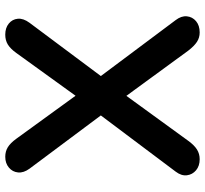

<svg xmlns="http://www.w3.org/2000/svg" viewBox="-44 -708 761 712"><g transform="rotate(-90 336.0 -352.5)"><path d="M101 8Q76 8 60 -5.5Q44 -19 41.5 -39.5Q39 -60 55 -81L284 -386V-331L66 -623Q50 -645 52 -665.5Q54 -686 70 -699.5Q86 -713 110 -713Q130 -713 145.5 -703.5Q161 -694 177 -672L357 -424H316L495 -672Q511 -694 526.5 -703.5Q542 -713 563 -713Q588 -713 604 -700Q620 -687 622 -666.5Q624 -646 607 -623L389 -331V-386L617 -81Q633 -60 631 -39.5Q629 -19 613 -5.5Q597 8 571 8Q552 8 536.5 -2Q521 -12 504 -34L314 -294H358L169 -34Q153 -12 137 -2Q121 8 101 8Z"/></g></svg>

Font: Nunito ExtraLight
Style: Regular
Weight: 200
Designer: Vernon Adams
Foundry: Vernon Adams
Version: Version 3.602